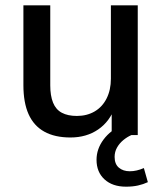

<svg xmlns="http://www.w3.org/2000/svg" viewBox="-20 -508 609 722"><path d="M245 9Q186 9 146.5 -13Q107 -35 87.5 -78.5Q68 -122 68 -188V-488H169V-187Q169 -148 179.5 -122Q190 -96 212.5 -84Q235 -72 269 -72Q307 -72 336 -89Q365 -106 381 -138Q397 -170 397 -212V-488H498V0H400V-107H413Q393 -51 349 -21Q305 9 245 9ZM454 194Q403 194 373 166.5Q343 139 343 93Q343 52 369.5 16.5Q396 -19 442 -39L474 0Q458 7 443.5 19Q429 31 420 47Q411 63 411 82Q411 109 427 122.5Q443 136 468 136Q481 136 494 133Q507 130 521 124L536 177Q519 185 499 189.5Q479 194 454 194Z"/></svg>

Font: Nunito Sans 12pt ExtraLight SemiBold
Style: Regular
Weight: 600
Version: Version 3.101;gftools[0.9.27]